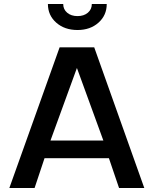

<svg xmlns="http://www.w3.org/2000/svg" viewBox="-20 -946 773 966"><path d="M454 -708 706 0H579L528 -150H204L154 0H27L280 -708ZM367 -604 234 -239H500ZM442 -926H517Q517 -869 475.5 -832Q434 -795 370 -795Q305 -795 263 -832Q221 -869 221 -926H298Q298 -899 318 -882Q338 -865 370 -865Q402 -865 422 -882Q442 -899 442 -926Z"/></svg>

Font: Metropolitano Medium
Style: Regular
Weight: 500
Designer: Fonts by Alex Slobzheninov & Chris M. Simpson / Changes by Cristiano Sobral
Foundry: Fonts by Alex Slobzheninov & Chris M. Simpson / Changes by Cristiano Sobral
Version: Version 1.00;August 30, 2020;FontCreator 13.0.0.2681 64-bit